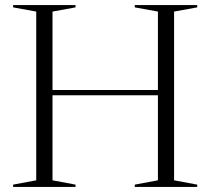

<svg xmlns="http://www.w3.org/2000/svg" viewBox="-20 -735 827 755"><path d="M186.5 -26 277 -9V0H31.5V-9L122.5 -26V-689.5L31.5 -706V-715H277V-706L186.5 -689.5V-381H601V-689.5L510 -706V-715H755.5V-706L664.5 -689.5V-26L755.5 -9V0H510V-9L601 -26V-360.5H186.5Z"/></svg>

Font: Newsreader 72pt Light
Style: Regular
Weight: 300
Designer: Hugues Gentile
Foundry: Production Type
Version: Version 1.003; ttfautohint (v1.8.3)